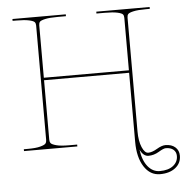

<svg xmlns="http://www.w3.org/2000/svg" viewBox="-49 -568 733 753"><g transform="rotate(-5 317.5 -191.5)"><path d="M479 33.7Q484.9 77.1 504.4 100.8Q523.9 124.5 551.3 124.5Q585 124.5 604 109.6Q623 94.7 623 71.3Q623 55.7 612.3 46.4Q601.6 37.1 582 37.1Q573.2 37.1 553.5 49.1Q533.7 61 512.2 61Q492.2 61 479 33.7ZM27.3 -520H237.3V-512.7H205.1Q172.9 -512.7 155.5 -508.8Q138.2 -504.9 134 -500Q129.9 -495.1 129.9 -486.3V-279.8H464.8V-486.3Q464.8 -495.1 460.9 -500Q457 -504.9 439.7 -508.8Q422.4 -512.7 390.1 -512.7H357.4V-520H567.4V-512.7H552.7Q520.5 -512.7 503.2 -508.8Q485.8 -504.9 481.7 -500Q477.5 -495.1 477.5 -486.3V-38.1Q477.5 0 488 24.4Q498.5 48.8 512.2 48.8Q527.3 48.8 547.4 36.9Q567.4 24.9 582 24.9Q606 24.9 620.4 37.6Q634.8 50.3 634.8 71.3Q634.8 100.6 611.8 118.7Q588.9 136.7 551.3 136.7Q512.2 136.7 488.5 99.9Q464.8 63 464.8 2.4V-270H129.9V-36.1Q129.9 -27.3 134 -22Q138.2 -16.6 155.5 -12Q172.9 -7.3 205.1 -7.3H237.3V0H27.3V-7.3H42.5Q74.7 -7.3 92 -12Q109.4 -16.6 113.5 -22Q117.7 -27.3 117.7 -36.1V-486.3Q117.7 -495.1 113.5 -500Q109.4 -504.9 92 -508.8Q74.7 -512.7 42.5 -512.7H27.3Z"/></g></svg>

Font: ZnikomitNo24
Style: Thin
Weight: 300
Designer: gluk
Foundry: gluk
Version: Version 0.55